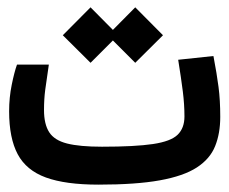

<svg xmlns="http://www.w3.org/2000/svg" viewBox="-20 -501 626 524"><path d="M248.5 2.9Q158.7 2.9 105.2 -16.6Q51.8 -36.1 28.3 -80.1Q4.9 -124 4.9 -197.3Q4.9 -234.9 12 -269.5Q19 -304.2 26.4 -324.7H113.3Q106.9 -281.7 103.5 -256.3Q100.1 -231 100.1 -200.7Q100.1 -162.1 114.3 -140.1Q128.4 -118.2 162.8 -109.4Q197.3 -100.6 258.3 -100.6Q348.6 -100.6 397.5 -107.9Q446.3 -115.2 464.8 -133.3Q483.4 -151.4 483.4 -183.1Q483.4 -215.8 479 -251Q474.6 -286.1 466.3 -337.9L562.5 -348.1Q571.8 -299.3 576.4 -263.7Q581.1 -228 581.1 -182.1Q581.1 -136.7 567.1 -102.1Q553.2 -67.4 517.1 -43.9Q481 -20.5 416 -8.8Q351.1 2.9 248.5 2.9ZM349.1 -329.6 288.1 -390.6 227.1 -329.6 151.4 -404.8 227.1 -481 288.1 -419.4 349.1 -481 424.8 -404.8Z"/></svg>

Font: CaskaydiaCove NFP
Style: Regular
Weight: 400
Designer: Aaron Bell
Foundry: Saja Typeworks
Version: Version 2111.001; VTT 6.35;Nerd Fonts 3.1.1